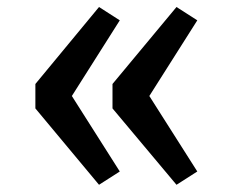

<svg xmlns="http://www.w3.org/2000/svg" viewBox="-20 -570 655 540"><path d="M316.9 -87.7 258.5 -50.3 79.5 -265.1V-333.8L258.5 -550.3L316.9 -512.8L182.1 -300ZM534.9 -87.7 476.4 -50.3 296.4 -265.1V-333.8L476.4 -550.3L534.9 -512.8L400 -300Z"/></svg>

Font: Fira Code Retina
Style: Regular
Weight: 450
Monospace: yes
Designer: Carrois Corporate, Edenspiekermann AG, Nikita Prokopov
Foundry: Carrois Corporate, Edenspiekermann AG, Nikita Prokopov
Version: Version 6.002